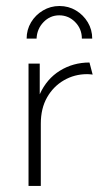

<svg xmlns="http://www.w3.org/2000/svg" viewBox="-20 -610 342 630"><path d="M73.6 0V-401.4H110.4V-300.7Q133.3 -351.4 176.7 -378.1Q220.1 -404.9 273.6 -404.9L284 -365.3Q279.2 -366 275 -366.3Q270.8 -366.7 266 -366.7Q224.3 -366.7 189.6 -346.5Q154.9 -326.4 134.4 -290.3Q113.9 -254.2 113.9 -204.2V0ZM67.4 -483.3Q67.4 -512.5 81.9 -536.8Q96.5 -561.1 121.2 -575.7Q145.8 -590.3 175 -590.3Q204.9 -590.3 229.2 -575.7Q253.5 -561.1 268.1 -536.8Q282.6 -512.5 282.6 -483.3H248.6Q248.6 -515.3 226.7 -537.5Q204.9 -559.7 174.3 -559.7Q144.4 -559.7 122.9 -537.5Q101.4 -515.3 100 -483.3Z"/></svg>

Font: Afacad Flux ExtraLight
Style: Regular
Weight: 250
Designer: Kristian Moeller
Foundry: Dicotype
Version: Version 1.100